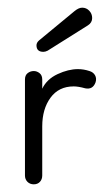

<svg xmlns="http://www.w3.org/2000/svg" viewBox="-20 -470 280 500"><path d="M90 -141V-13Q90 -3 84 3.5Q78 10 68 10Q58 10 51.5 3.5Q45 -3 45 -13V-263Q45 -274 52 -279.5Q59 -285 68 -285Q76 -285 83 -279.5Q90 -274 90 -263V-239Q102 -264 130 -277Q158 -290 183 -290Q198 -290 213 -285Q223 -282 227.5 -274Q232 -266 229 -256Q222 -236 202 -240Q184 -245 172 -245Q133 -245 111.5 -215.5Q90 -186 90 -141ZM82 -365 174 -441Q185 -450 194 -450Q205 -450 212.5 -442Q220 -434 220 -423Q220 -411 209 -404L104 -338Q98 -335 93 -335Q75 -335 75 -352Q75 -359 82 -365Z"/></svg>

Font: Dongle Light
Style: Regular
Weight: 300
Designer: Yanghee Ryu
Foundry: Yanghee Ryu
Version: Version 2.000